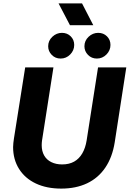

<svg xmlns="http://www.w3.org/2000/svg" viewBox="-20 -1096 762 1128"><path d="M340 12Q254 12 190.5 -18Q127 -48 92 -103.5Q57 -159 57 -232Q57 -244 58.5 -256.5Q60 -269 62 -283L128 -700H294L227 -271Q226 -264 225.5 -257Q225 -250 225 -243Q225 -208 239.5 -182.5Q254 -157 281.5 -143.5Q309 -130 345 -130Q386 -130 415.5 -146.5Q445 -163 463.5 -195Q482 -227 489 -271L556 -700H722L654 -260Q640 -172 598.5 -111Q557 -50 491.5 -19Q426 12 340 12ZM549 -752Q518 -752 497 -773.5Q476 -795 476 -824Q476 -857 500.5 -880Q525 -903 557 -903Q588 -903 608.5 -882.5Q629 -862 629 -832Q629 -800 605.5 -776Q582 -752 549 -752ZM336 -752Q305 -752 284 -773.5Q263 -795 263 -824Q263 -857 287.5 -880Q312 -903 344 -903Q375 -903 395.5 -882.5Q416 -862 416 -832Q416 -800 392.5 -776Q369 -752 336 -752ZM391 -948 324 -1076H462L528 -948Z"/></svg>

Font: MuseoModerno
Style: Bold Italic
Weight: 700
Italic angle: -9°
Designer: Pablo Cosgaya, Héctor Gatti, Marcela Romero, and the Authors of The MuseoModerno Project.
Foundry: Omnibus-Type Team
Version: Version 1.003